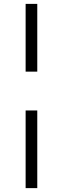

<svg xmlns="http://www.w3.org/2000/svg" viewBox="-20 -769 324 989"><path d="M172 -200V200H112V-200ZM112 -400V-749H172V-400Z"/></svg>

Font: Antic
Style: Regular
Weight: 400
Version: Version 1.0002